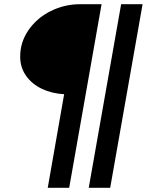

<svg xmlns="http://www.w3.org/2000/svg" viewBox="-20 -783 706 913"><path d="M285 -335Q227 -338 179.5 -360.5Q132 -383 104 -422.5Q76 -462 76 -514Q76 -583 116 -640.5Q156 -698 221.5 -730.5Q287 -763 361 -763H463L309 110H207ZM504 110H402L556 -763H658Z"/></svg>

Font: Open Sauce Sans
Style: Bold Italic
Weight: 700
Italic angle: -10°
Designer: Alfredo Marco Pradil
Foundry: Creative Sauce Fz LLC
Version: Version 1.477